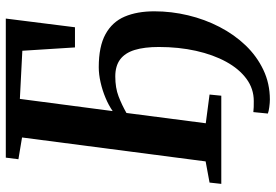

<svg xmlns="http://www.w3.org/2000/svg" viewBox="-164 -619 950 662"><g transform="rotate(-90 311.0 -288.0)"><path d="M301 -694.5 259 -374.5Q279 -388.5 304.8 -399.2Q330.5 -410 358 -416.2Q385.5 -422.5 410.5 -422.5Q482 -422.5 524.2 -399.2Q566.5 -376 584.8 -333Q603 -290 603 -231Q603 -172 589.2 -114.5Q575.5 -57 549.2 -6.2Q523 44.5 485.8 83.5Q448.5 122.5 401.2 145Q354 167.5 298.5 167.5Q288 167.5 272.8 165.5Q257.5 163.5 250.5 160.5L255.5 110.5Q262.5 111.5 273 111.8Q283.5 112 293.5 112Q336 112 370.2 86.8Q404.5 61.5 429 16.8Q453.5 -28 466.8 -87.5Q480 -147 480 -215.5Q480 -265 469.8 -298.5Q459.5 -332 437 -348.8Q414.5 -365.5 378.5 -365.5Q339 -365.5 309.8 -354.2Q280.5 -343 252.5 -327L217 -53.5L316 -40.5L312 0H8L12.5 -40.5L85.5 -54L168 -687L93 -699.5L98.5 -743H578L548 -504.5H478.5L467 -686Z"/></g></svg>

Font: Merriweather 36pt SemiBold
Style: Italic
Weight: 600
Italic angle: -7.8°
Version: Version 2.101